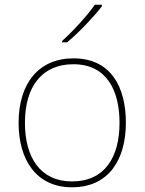

<svg xmlns="http://www.w3.org/2000/svg" viewBox="-20 -837 615 816"><path d="M413 -810V-817H383C354 -774 289 -703 244 -663V-657H265C318 -701 378 -765 413 -810ZM515 -315C515 -468 451 -589 292 -589C145 -589 59 -483 59 -315C59 -158 134 -41 286 -41C443 -41 515 -160 515 -315ZM86 -315C86 -471 160 -564 292 -564C433 -564 488 -453 488 -315C488 -170 426 -66 286 -66C151 -66 86 -168 86 -315Z"/></svg>

Font: Noto Sans Tamil UI Thin
Style: Regular
Weight: 100
Designer: Jelle Bosma - Monotype Design Team
Foundry: Monotype Imaging Inc.
Version: Version 2.004